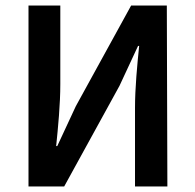

<svg xmlns="http://www.w3.org/2000/svg" viewBox="-20 -674 706 694"><path d="M83 0H212L412 -364L479 -508H483C476 -440 468 -356 468 -284V0H585L583 -654H454L254 -290L187 -146H183C190 -214 198 -297 198 -370V-654H83Z"/></svg>

Font: Source Sans Pro Semibold
Style: Regular
Weight: 600
Designer: Paul D. Hunt
Foundry: Adobe Systems Incorporated
Version: Version 3.006;hotconv 1.0.111;makeotfexe 2.5.65597